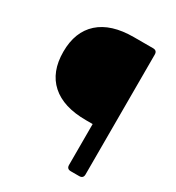

<svg xmlns="http://www.w3.org/2000/svg" viewBox="-163 -767 795 867"><g transform="rotate(30 235.0 -333.5)"><path d="M337 0Q316 0 316 -21V-234H281Q163 -234 100.5 -290Q38 -346 38 -451Q38 -555 100.5 -611Q163 -667 281 -667H381Q402 -667 402 -646V-21Q402 0 381 0Z"/></g></svg>

Font: Pitagon Sans Medium
Style: Regular
Weight: 500
Designer: Travis Tran
Foundry: Pitagon
Version: Version 1.001; ttfautohint (v1.8.4.7-5d5b);gftools[0.9.26]